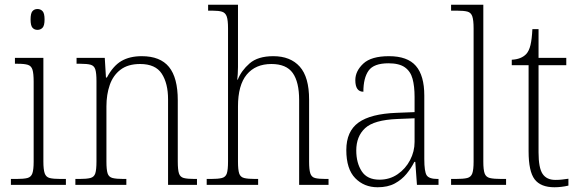

<svg xmlns="http://www.w3.org/2000/svg" viewBox="-20 -780 2442 810"><path d="M138 -654Q125 -654 117 -663Q109 -672 109 -698Q109 -724 117 -733Q125 -742 138 -742Q151 -742 159.5 -733Q168 -724 168 -698Q168 -672 159.5 -663Q151 -654 138 -654ZM26 0V-25H48Q80 -25 95.5 -29Q111 -33 116.5 -48.5Q122 -64 122 -98V-435Q122 -470 117 -486Q112 -502 97.5 -506.5Q83 -511 55 -511H43V-536H163V-99Q163 -65 168.5 -49Q174 -33 189.5 -29Q205 -25 237 -25H258V0Z M298 0V-25H314Q345 -25 361 -29Q377 -33 382 -48.5Q387 -64 387 -99V-438Q387 -472 382 -487.5Q377 -503 362 -507Q347 -511 319 -511H303V-536H422L427 -453H431Q457 -502 492 -522.5Q527 -543 578 -543Q656 -543 693 -497.5Q730 -452 730 -357V-99Q730 -64 735 -48.5Q740 -33 755.5 -29Q771 -25 802 -25H811V0H689V-361Q689 -428 662.5 -469Q636 -510 571 -510Q520 -510 488.5 -486Q457 -462 443 -421.5Q429 -381 429 -331V-98Q429 -64 434 -48.5Q439 -33 455 -29Q471 -25 502 -25H513V0Z M852 0V-25H869Q900 -25 916 -29Q932 -33 937 -48.5Q942 -64 942 -99V-660Q942 -695 936.5 -710.5Q931 -726 917 -730.5Q903 -735 877 -735H858V-760H984V-497Q984 -483 983 -468Q982 -453 981 -444H983Q998 -482 1033 -512.5Q1068 -543 1133 -543Q1205 -543 1244.5 -499Q1284 -455 1284 -360V-98Q1284 -65 1289 -49Q1294 -33 1309 -29Q1324 -25 1355 -25H1366V0H1242V-358Q1242 -434 1215 -472Q1188 -510 1125 -510Q1058 -510 1021 -465.5Q984 -421 984 -331V-98Q984 -64 989 -48.5Q994 -33 1010 -29Q1026 -25 1057 -25H1069V0Z M1573 10Q1516 10 1478.5 -28.5Q1441 -67 1441 -147Q1441 -226 1492.5 -263Q1544 -300 1653 -304L1729 -307V-371Q1729 -416 1720.5 -447.5Q1712 -479 1688 -496Q1664 -513 1619 -513Q1557 -513 1535 -482Q1513 -451 1513 -393Q1479 -393 1479 -442Q1479 -480 1512.5 -511.5Q1546 -543 1621 -543Q1699 -543 1734.5 -502Q1770 -461 1770 -377V-109Q1770 -56 1780 -40.5Q1790 -25 1826 -25H1830V0H1739L1732 -97H1728Q1715 -71 1695 -46.5Q1675 -22 1645.5 -6Q1616 10 1573 10ZM1581 -22Q1624 -22 1657.5 -45Q1691 -68 1710 -104.5Q1729 -141 1729 -181V-281L1656 -278Q1558 -274 1520.5 -239.5Q1483 -205 1483 -145Q1483 -93 1506 -57.5Q1529 -22 1581 -22Z M1883 0V-25H1901Q1935 -25 1951 -29Q1967 -33 1972.5 -48.5Q1978 -64 1978 -98V-660Q1978 -695 1972.5 -711Q1967 -727 1952 -731Q1937 -735 1909 -735H1883V-760H2019V-98Q2019 -64 2024.5 -48.5Q2030 -33 2046.5 -29Q2063 -25 2096 -25H2115V0Z M2319 10Q2261 10 2235.5 -23.5Q2210 -57 2210 -142V-505H2139V-528Q2179 -530 2200 -552Q2212 -565 2218 -590Q2224 -615 2226 -657H2252V-536H2369V-505H2252V-137Q2252 -72 2269 -46.5Q2286 -21 2323 -21Q2339 -21 2351 -22.5Q2363 -24 2378 -26V3Q2348 10 2319 10Z"/></svg>

Font: Noto Serif Armenian SemiCondensed ExtraLight
Style: Regular
Weight: 200
Width: 4
Designer: Monotype Design Team
Foundry: Monotype Imaging Inc.
Version: Version 2.008; ttfautohint (v1.8.4.7-5d5b)